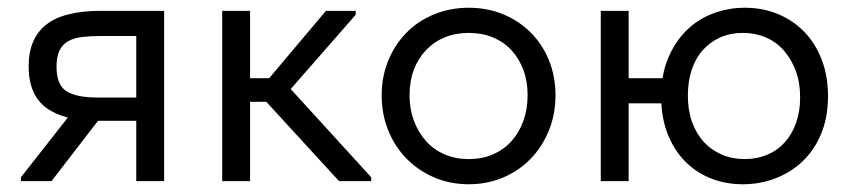

<svg xmlns="http://www.w3.org/2000/svg" viewBox="-20 -468 2201 496"><path d="M332 0H404V-440H241Q144 -440 99 -404Q54 -368 54 -297Q54 -223 99.5 -189.5Q145 -156 231 -156H332ZM34 0H113L261 -192L188 -206L34 -10ZM233 -216Q177 -216 151.5 -232.5Q126 -249 126 -295Q126 -321 133.5 -337Q141 -353 156 -361.5Q171 -370 192.5 -372.5Q214 -375 241 -375H332V-216Z M856 0H939V-10L731 -238L899 -430V-440H822L645 -230ZM578 -205H682V-266H578ZM554 0H626V-309V-316V-440H554V-316V-309V-126V-111Z M1191 8Q1239 8 1280 -9.5Q1321 -27 1351 -58Q1381 -89 1398 -131Q1415 -173 1415 -222Q1415 -271 1398 -312.5Q1381 -354 1351 -384Q1321 -414 1280 -431Q1239 -448 1191 -448Q1143 -448 1101.5 -431Q1060 -414 1030 -383.5Q1000 -353 983 -311.5Q966 -270 966 -222Q966 -173 983 -131Q1000 -89 1030.5 -58Q1061 -27 1102 -9.5Q1143 8 1191 8ZM1191 -57Q1157 -57 1129 -69Q1101 -81 1081 -103Q1061 -125 1049.5 -155.5Q1038 -186 1038 -222Q1038 -258 1049 -287.5Q1060 -317 1080.5 -338.5Q1101 -360 1129 -371.5Q1157 -383 1191 -383Q1225 -383 1253 -371.5Q1281 -360 1301 -338.5Q1321 -317 1332 -287.5Q1343 -258 1343 -222Q1343 -186 1332 -155.5Q1321 -125 1301 -103Q1281 -81 1253 -69Q1225 -57 1191 -57Z M1904 -57Q1872 -57 1845 -68.5Q1818 -80 1798.5 -101Q1779 -122 1768 -152.5Q1757 -183 1757 -221Q1757 -258 1767 -288Q1777 -318 1796 -339Q1815 -360 1841 -371.5Q1867 -383 1899 -383Q1931 -383 1958 -371.5Q1985 -360 2004.5 -338Q2024 -316 2035.5 -285.5Q2047 -255 2047 -216Q2047 -180 2036.5 -150.5Q2026 -121 2007 -100Q1988 -79 1961.5 -68Q1935 -57 1904 -57ZM1741 -266H1566V-201H1741ZM1899 8Q1943 8 1982.5 -7Q2022 -22 2052.5 -50.5Q2083 -79 2101 -121.5Q2119 -164 2119 -220Q2119 -272 2102.5 -314.5Q2086 -357 2057 -386.5Q2028 -416 1989 -432Q1950 -448 1904 -448Q1861 -448 1821.5 -433Q1782 -418 1752.5 -388.5Q1723 -359 1705.5 -316.5Q1688 -274 1688 -219Q1688 -166 1704 -124Q1720 -82 1748.5 -52.5Q1777 -23 1815.5 -7.5Q1854 8 1899 8ZM1532 0H1604V-440H1532Z"/></svg>

Font: Tilda Sans VF
Style: Regular
Weight: 400
Designer: ParaType Ltd
Foundry: ParaType Ltd
Version: Version 1.010